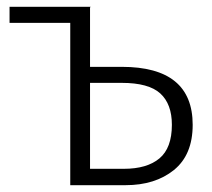

<svg xmlns="http://www.w3.org/2000/svg" viewBox="-20 -543 623 563"><path d="M545 -177Q545 -89 490 -44.5Q435 0 348 0H186V-476H8V-523H246L244 -521V-347H337Q545 -347 545 -177ZM484 -177Q484 -238 450 -269Q416 -300 337 -300H244V-48H343Q411 -48 447.5 -78.5Q484 -109 484 -177Z"/></svg>

Font: Fira Sans Light
Style: Regular
Weight: 300
Designer: bBox Type GmbH & Carrois Corporate GbR & Edenspiekermann AG
Foundry: bBox Type GmbH & Carrois Corporate GbR & Edenspiekermann AG
Version: Version 4.301